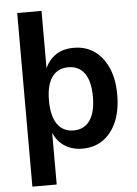

<svg xmlns="http://www.w3.org/2000/svg" viewBox="-59 -750 696 975"><g transform="rotate(-5 289.0 -262.5)"><path d="M66 180V-705H190V-397H184Q201 -447 239.5 -475.5Q278 -504 336 -504Q398 -504 442.5 -472Q487 -440 511.5 -383Q536 -326 536 -247Q536 -168 511.5 -110.5Q487 -53 442.5 -21.5Q398 10 337 10Q281 10 241.5 -18Q202 -46 185 -97H190V180ZM300 -86Q354 -86 383 -127.5Q412 -169 412 -248Q412 -327 383 -367.5Q354 -408 300 -408Q246 -408 217 -367.5Q188 -327 188 -248Q188 -169 217 -127.5Q246 -86 300 -86Z"/></g></svg>

Font: Nunito Sans 10pt SemiCondensed
Style: Bold
Weight: 700
Width: 4
Designer: Vernon Adams
Foundry: Vernon Adams
Version: Version 3.101;gftools[0.9.27]